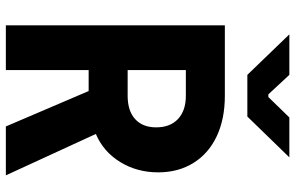

<svg xmlns="http://www.w3.org/2000/svg" viewBox="-192 -792 985 640"><g transform="rotate(90 300.0 -472.5)"><path d="M65 0V-730H300Q377 -730 434.5 -703Q492 -676 523.5 -625.5Q555 -575 555 -508Q555 -437 520.5 -381Q486 -325 427 -300L565 0H402L284 -276H214V0ZM300 -406Q350 -406 377.5 -431Q405 -456 405 -501Q405 -548 377 -574Q349 -600 300 -600H214V-406ZM369 -805H230L95 -945H230L295 -875H304L372 -945H505Z"/></g></svg>

Font: JetBrains Mono Extra Bold
Style: Regular
Weight: 800
Monospace: yes
Designer: Philipp Nurullin, Konstantin Bulenkov
Foundry: JetBrains
Version: 2.002